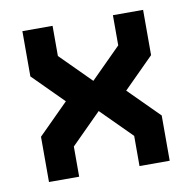

<svg xmlns="http://www.w3.org/2000/svg" viewBox="-62 -550 612 612"><g transform="rotate(-10 244.0 -244.0)"><path d="M48.8 -488.3H146.5V-390.6L244.1 -293L341.8 -390.6V-488.3H439.5V-341.8L341.8 -244.1L439.5 -146.5V0H341.8V-97.7L244.1 -195.3L146.5 -97.7V0H48.8V-146.5L146.5 -244.1L48.8 -341.8Z"/></g></svg>

Font: BabelStone Runic Beagnoth
Style: Regular
Weight: 400
Designer: Andrew West
Foundry: BabelStone
Version: Version 7.004;November 9, 2023